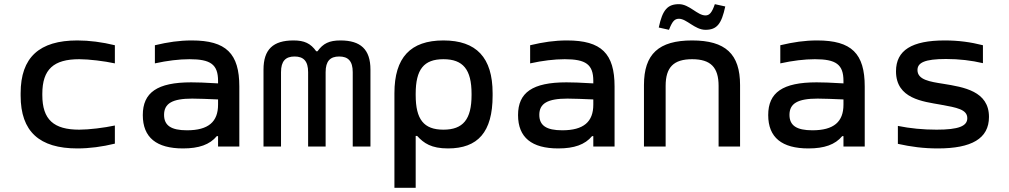

<svg xmlns="http://www.w3.org/2000/svg" viewBox="-20 -703 4840 921"><path d="M79 -256V-244C79 -72 169 9 351 9C409 9 470 1 531 -14V-101C480 -90 407 -81 360 -81C238 -81 183 -129 183 -247V-253C183 -371 238 -419 360 -419C407 -419 480 -410 531 -399V-486C470 -501 408 -509 351 -509C169 -509 79 -428 79 -256Z M900 -509C840 -509 786 -501 723 -486V-399C782 -412 839 -419 889 -419C990 -419 1026 -394 1026 -315V-303C965 -307 921 -308 897 -308C734 -308 665 -259 665 -151C665 -43 731 9 858 9C934 9 986 -9 1020 -50H1026V0H1128V-288C1128 -446 1065 -509 900 -509ZM767 -152C767 -207 807 -230 902 -230C931 -230 981 -228 1026 -226V-201C1026 -119 980 -78 877 -78C801 -78 767 -101 767 -152Z M1244 -369V0H1328V-357C1328 -410 1350 -432 1393 -432C1436 -432 1458 -410 1458 -357V0H1542V-357C1542 -410 1564 -432 1607 -432C1650 -432 1672 -410 1672 -357V0H1757V-369C1757 -466 1710 -509 1613 -509C1560 -509 1530 -495 1503 -457H1497C1470 -495 1440 -509 1388 -509C1290 -509 1244 -466 1244 -369Z M2343 -244V-256C2343 -427 2265 -509 2107 -509C1949 -509 1872 -427 1872 -256V198H1974V-51H1981C2013 -16 2049 9 2129 9C2272 9 2343 -69 2343 -244ZM1974 -247V-253C1974 -370 2013 -419 2107 -419C2201 -419 2242 -370 2242 -253V-247C2242 -130 2201 -81 2107 -81C2013 -81 1974 -130 1974 -247Z M2700 -509C2640 -509 2586 -501 2523 -486V-399C2582 -412 2639 -419 2689 -419C2790 -419 2826 -394 2826 -315V-303C2765 -307 2721 -308 2697 -308C2534 -308 2465 -259 2465 -151C2465 -43 2531 9 2658 9C2734 9 2786 -9 2820 -50H2826V0H2928V-288C2928 -446 2865 -509 2700 -509ZM2567 -152C2567 -207 2607 -230 2702 -230C2731 -230 2781 -228 2826 -226V-201C2826 -119 2780 -78 2677 -78C2601 -78 2567 -101 2567 -152Z M3069 -295V0H3173V-291C3173 -380 3211 -419 3300 -419C3389 -419 3427 -380 3427 -291V0H3530V-295C3530 -444 3460 -509 3300 -509C3140 -509 3069 -444 3069 -295ZM3140 -571 3189 -560C3205 -601 3216 -613 3237 -613C3274 -613 3313 -560 3364 -560C3419 -560 3441 -588 3459 -672L3409 -683C3395 -642 3383 -629 3364 -629C3325 -629 3287 -683 3237 -683C3183 -683 3158 -657 3140 -571Z M3900 -509C3840 -509 3786 -501 3723 -486V-399C3782 -412 3839 -419 3889 -419C3990 -419 4026 -394 4026 -315V-303C3965 -307 3921 -308 3897 -308C3734 -308 3665 -259 3665 -151C3665 -43 3731 9 3858 9C3934 9 3986 -9 4020 -50H4026V0H4128V-288C4128 -446 4065 -509 3900 -509ZM3767 -152C3767 -207 3807 -230 3902 -230C3931 -230 3981 -228 4026 -226V-201C4026 -119 3980 -78 3877 -78C3801 -78 3767 -101 3767 -152Z M4492 -201C4570 -187 4620 -178 4620 -136C4620 -98 4578 -81 4473 -81C4408 -81 4346 -87 4287 -99V-13C4350 1 4409 9 4479 9C4640 9 4724 -38 4724 -142C4724 -266 4603 -285 4505 -301C4441 -311 4381 -320 4381 -367C4381 -402 4415 -420 4518 -420C4581 -420 4640 -413 4695 -400V-486C4636 -501 4578 -509 4512 -509C4354 -509 4278 -462 4278 -361C4278 -229 4408 -216 4492 -201Z"/></svg>

Font: LT Wave Mono Medium
Style: Regular
Weight: 500
Designer: Daniel Lyons
Version: Version 2.5 (Glyphs App)